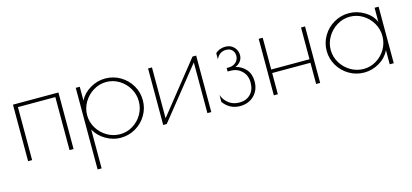

<svg xmlns="http://www.w3.org/2000/svg" viewBox="-58 -869 3166 1477"><g transform="rotate(-15 1525.0 -130.5)"><path d="M75 -450H437V0H405V-422H107V0H75Z M575 -450H607V-340Q634 -394 691 -427.5Q748 -461 811 -461Q876 -461 930.5 -429Q985 -397 1017 -343Q1049 -289 1049 -225Q1049 -161 1017 -107Q985 -53 930.5 -21Q876 11 811 11Q750 11 693.5 -22Q637 -55 607 -109V200H575ZM1017 -225Q1017 -280 989 -328Q961 -376 914 -404.5Q867 -433 812 -433Q757 -433 709.5 -404Q662 -375 633.5 -327Q605 -279 605 -224Q605 -169 633.5 -121.5Q662 -74 710 -45.5Q758 -17 813 -17Q868 -17 915 -45.5Q962 -74 989.5 -121.5Q1017 -169 1017 -225Z M1151 -450H1182V-45L1505 -450H1534V0H1503V-404L1179 0H1151Z M1629 -55V-110Q1645 -67 1679.5 -41Q1714 -15 1763 -15Q1818 -15 1851.5 -49Q1885 -83 1885 -142Q1885 -199 1848.5 -234Q1812 -269 1760 -269H1736V-297H1756Q1787 -297 1809.5 -317.5Q1832 -338 1832 -368Q1832 -396 1815 -414.5Q1798 -433 1767 -433Q1713 -433 1688 -379V-428Q1720 -458 1768 -458Q1809 -458 1835 -431Q1861 -404 1861 -367Q1861 -339 1845 -318Q1829 -297 1803 -287Q1852 -276 1884.5 -238.5Q1917 -201 1917 -142Q1917 -74 1873.5 -30.5Q1830 13 1761 13Q1680 13 1629 -55Z M2032 -450H2064V-197H2369V-450H2401V0H2369V-169H2064V0H2032Z M2513 -225Q2513 -288 2545 -342.5Q2577 -397 2632 -429Q2687 -461 2751 -461Q2816 -461 2874 -426.5Q2932 -392 2955 -337V-450H2987V0H2955V-112Q2928 -56 2871.5 -22.5Q2815 11 2751 11Q2687 11 2632 -21Q2577 -53 2545 -107.5Q2513 -162 2513 -225ZM2957 -225Q2957 -280 2929 -328Q2901 -376 2854 -404.5Q2807 -433 2752 -433Q2697 -433 2649.5 -404Q2602 -375 2573.5 -327Q2545 -279 2545 -224Q2545 -169 2573.5 -121.5Q2602 -74 2650 -45.5Q2698 -17 2753 -17Q2808 -17 2855 -45.5Q2902 -74 2929.5 -121.5Q2957 -169 2957 -225Z"/></g></svg>

Font: Poiret One
Style: Regular
Weight: 400
Designer: Denis Masharov (denis.masharov@gmail.com), Cyreal (Charset Expansion)
Foundry: Denis Masharov
Version: Version 1.101